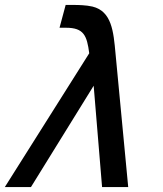

<svg xmlns="http://www.w3.org/2000/svg" viewBox="-78 -755 656 775"><path d="M-58.5 0H47L300.1 -409L334 0H439.5L388.2 -540C380.2 -627.5 373.1 -709.5 295.2 -728.5C269.8 -734.5 235 -735 223 -735H187L162.3 -643H188.3C260.3 -643 272.9 -611.5 282.2 -540Z"/></svg>

Font: Manrope
Style: SemiBoldItalic
Weight: 600
Italic angle: -15°
Designer: Mikhail Sharanda
Foundry: Mikhail Sharanda
Version: Version 4.502;hotconv 1.0.109;makeotfexe 2.5.65596